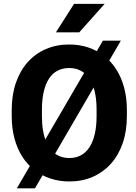

<svg xmlns="http://www.w3.org/2000/svg" viewBox="-20 -958 728 1024"><path d="M624.5 -741.2 166.5 46.4H69.8L528.8 -741.2ZM656.7 -371.1V-339.4Q656.7 -258.3 634.3 -193.8Q611.8 -129.4 570.8 -84Q529.8 -38.6 473.9 -14.4Q418 9.8 350.1 9.8Q295.9 9.8 248.8 -5.9Q201.7 -21.5 163.8 -50.8Q126 -80.1 98.6 -123Q71.3 -166 56.9 -220.5Q42.5 -274.9 42.5 -339.4V-371.1Q42.5 -452.1 64.9 -516.8Q87.4 -581.5 128.2 -627Q168.9 -672.4 225.1 -696.5Q281.2 -720.7 349.1 -720.7Q403.3 -720.7 450.2 -705.1Q497.1 -689.5 535.2 -659.9Q573.2 -630.4 600.3 -587.6Q627.4 -544.9 642.1 -490.5Q656.7 -436 656.7 -371.1ZM495.1 -339.4V-372.1Q495.1 -415.5 489 -450.9Q482.9 -486.3 470.7 -513.2Q458.5 -540 440.7 -558.3Q422.9 -576.7 399.9 -585.9Q377 -595.2 349.1 -595.2Q313.5 -595.2 286.4 -580.8Q259.3 -566.4 241 -538.1Q222.7 -509.8 213.1 -468Q203.6 -426.3 203.6 -372.1V-339.4Q203.6 -296.4 209.7 -261Q215.8 -225.6 227.8 -198.5Q239.7 -171.4 257.6 -152.8Q275.4 -134.3 298.3 -124.8Q321.3 -115.2 350.1 -115.2Q384.8 -115.2 411.9 -129.9Q439 -144.5 457.5 -173.3Q476.1 -202.1 485.6 -243.9Q495.1 -285.6 495.1 -339.4ZM278.3 -785.6 375 -937.5H538.1L402.8 -785.6Z"/></svg>

Font: Roboto ExtraBold
Style: Regular
Weight: 800
Designer: Christian Robertson
Foundry: Google
Version: Version 3.009; 2024